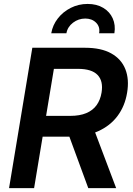

<svg xmlns="http://www.w3.org/2000/svg" viewBox="-20 -975 691 995"><path d="M26.9 0 147.5 -727.5H420.4Q504.4 -727.5 556.6 -698.2Q608.9 -668.9 629.6 -616.5Q650.4 -564 638.7 -494.6Q627.4 -425.3 589.1 -374Q550.8 -322.8 488 -294.7Q425.3 -266.6 341.3 -266.6H147L164.6 -374.5H343.8Q393.1 -374.5 427 -388.7Q460.9 -402.8 480.5 -429.9Q500 -457 506.3 -495.1Q516.1 -554.7 485.8 -586.4Q455.6 -618.2 383.8 -618.2H259.3L156.7 0ZM437.5 0 316.4 -329.6H457.5L582 0ZM434.1 -954.6Q481.4 -954.6 515.1 -934.3Q548.8 -914.1 564.2 -879.6Q579.6 -845.2 572.8 -802.7H493.7Q499.5 -835.9 478 -857.4Q456.5 -878.9 421.9 -878.9Q386.7 -878.9 358.4 -857.4Q330.1 -835.9 324.2 -802.7H245.6Q252.9 -845.2 279.8 -879.6Q306.6 -914.1 346.9 -934.3Q387.2 -954.6 434.1 -954.6Z"/></svg>

Font: Inter 16pt SemiBold
Style: Italic
Weight: 600
Italic angle: -9.3988°
Version: Version 4.001;git-66647c0bb